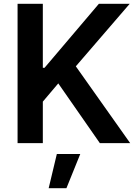

<svg xmlns="http://www.w3.org/2000/svg" viewBox="-20 -747 717 1002"><path d="M659.4 0H501.1L284.1 -311.8L203.5 -216.6V0H71.7V-727.3H203.5V-393.1H212.4L496.1 -727.3H657L375.7 -400.9ZM326.7 235.1H234L276.6 56.8H398.8Z"/></svg>

Font: Linik Sans SemiBold
Style: Regular
Weight: 600
Designer: Rasmus Andersson (font), Cristiano Sobral (main changes)
Foundry: rsms
Version: Version 3.018;June 1, 2022;FontCreator 14.0.0.2814 64-bit; t